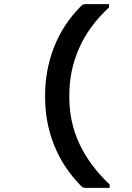

<svg xmlns="http://www.w3.org/2000/svg" viewBox="-20 -774 640 928"><path d="M373 -746Q378 -751 383 -752.5Q388 -754 393 -754H507V-738Q411 -650 363 -542.5Q315 -435 315 -313V-304Q315 -183 364 -78.5Q413 26 510 118V134H393Q388 134 383 132.5Q378 131 373 126Q285 37 241.5 -72.5Q198 -182 198 -304V-313Q198 -436 241.5 -547Q285 -658 373 -746Z"/></svg>

Font: Recursive Mn Lnr St Med
Style: Regular
Weight: 500
Monospace: yes
Version: Version 1.079;hotconv 1.0.112;makeotfexe 2.5.65598; ttfautoh